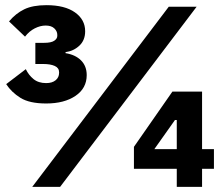

<svg xmlns="http://www.w3.org/2000/svg" viewBox="-20 -724 868 744"><path d="M665 0V-70H499V-155L648 -369H763V-146H809V-70H763V0ZM665 -259H658L578 -146H665ZM105 0 634 -698H742L213 0ZM151 -558Q178 -558 190 -566Q202 -574 202 -585V-589Q202 -603 190.5 -614Q179 -625 157 -625Q136 -625 114.5 -614Q93 -603 77 -582L15 -641Q41 -672 74 -688Q107 -704 160 -704Q231 -704 270.5 -676Q310 -648 310 -603Q310 -568 287.5 -547Q265 -526 234 -522V-518Q272 -512 294 -490Q316 -468 316 -433Q316 -382 272.5 -352.5Q229 -323 159 -323Q94 -323 59 -345Q24 -367 4 -398L80 -456Q91 -433 110 -417.5Q129 -402 159 -402Q182 -402 195.5 -413Q209 -424 209 -442V-444Q209 -461 192 -468.5Q175 -476 148 -476H117V-558Z"/></svg>

Font: IBMPlexSans-Bold
Style: Bold
Weight: 700
Designer: Mike Abbink, Paul van der Laan, Pieter van Rosmalen
Foundry: Bold Monday
Version: Version 3.1